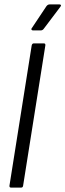

<svg xmlns="http://www.w3.org/2000/svg" viewBox="-20 -852 297 872"><path d="M30 0Q22 0 23 -9L124 -646Q126 -655 134 -655H179Q187 -655 186 -646L85 -9Q84 0 76 0ZM129 -714Q125 -714 123 -717.5Q121 -721 125 -725L191 -824Q197 -832 206 -832H250Q255 -832 256.5 -829Q258 -826 254 -821L180 -723Q174 -714 166 -714Z"/></svg>

Font: Sofia Sans Extra Condensed
Style: Italic
Weight: 400
Italic angle: -9°
Designer: Botio Nikoltchev, Ani Petrova
Foundry: lettersoup
Version: Version 4.101; ttfautohint (v1.8.4.7-5d5b)